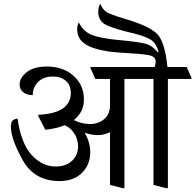

<svg xmlns="http://www.w3.org/2000/svg" viewBox="-20 -1013 1060 1042"><path d="M1020 -588.9 1017.1 -584.5H891.1V5.9L886.7 9.3L813 -9.3V-584.5H655.3V5.9L650.9 9.3L577.1 -9.3V-295.4Q559.1 -287.1 543 -283.4Q526.9 -279.8 510.3 -279.8Q493.7 -279.8 475.3 -283.2Q457 -286.6 439 -293Q454.1 -268.1 461.9 -241.5Q469.7 -214.8 469.7 -187Q469.7 -119.6 425 -75Q380.4 -30.3 303.2 -30.3Q166 -30.3 102.5 -145.3Q39.1 -260.3 39.1 -324.2Q39.1 -350.1 48.6 -358.9Q58.1 -367.7 75.2 -369.1Q94.7 -233.9 152.1 -171.6Q209.5 -109.4 282.2 -109.4Q337.4 -109.4 370.6 -140.1Q403.8 -170.9 403.8 -218.8Q403.8 -255.9 383.8 -287.6Q363.8 -319.3 331.5 -333.5Q310.1 -324.7 283.4 -318.4Q256.8 -312 226.1 -308.6L186.5 -385.3L189.5 -390.1Q280.8 -395 322.5 -425.5Q364.3 -456.1 364.3 -507.3Q364.3 -551.8 337.2 -574.7Q310.1 -597.7 267.1 -597.7Q216.3 -597.7 187 -568.6Q157.7 -539.6 157.7 -496.6Q125.5 -496.6 106 -512.7Q86.4 -528.8 86.4 -554.7Q86.4 -590.3 124.8 -621.1Q163.1 -651.9 234.9 -651.9Q323.2 -651.9 379.4 -601.3Q435.5 -550.8 435.5 -473.6Q435.5 -439.9 422.9 -413.1Q410.2 -386.2 380.9 -361.3Q402.8 -350.1 425.3 -345Q447.8 -339.8 467.3 -339.8Q514.2 -339.8 545.7 -366.5Q577.1 -393.1 577.1 -442.9V-584.5H497.6L470.2 -645L473.1 -649.4H819.8Q822.3 -658.2 823.5 -666.5Q824.7 -674.8 824.7 -679.7Q824.7 -707 785.2 -714.1Q745.6 -721.2 645.5 -726.6Q527.3 -732.9 463.1 -762.2Q398.9 -791.5 398.9 -853.5Q398.9 -865.7 401.4 -874.8Q403.8 -883.8 407.7 -891.6Q432.1 -841.3 479.7 -823Q527.3 -804.7 618.2 -796.4Q724.1 -786.6 765.1 -776.9Q806.2 -767.1 835.4 -729.5L840.3 -731.9Q828.1 -780.8 794.2 -800Q760.3 -819.3 690.4 -835.4Q612.8 -853.5 563 -874.3Q513.2 -895 513.2 -949.7Q513.2 -961.9 516.1 -973.1Q519 -984.4 524.4 -992.7Q539.1 -954.6 571.8 -940.4Q604.5 -926.3 666 -908.2Q780.3 -874.5 827.4 -834.2Q874.5 -793.9 888.7 -649.4H992.7Z"/></svg>

Font: Sitara
Style: Regular
Weight: 400
Designer: Neelakash Kshetrimayum
Foundry: Neelakash Kshetrimayum
Version: Version 1.000;PS Version 1.000;PS 1.0;hotconv 1.;hotconv 1.0